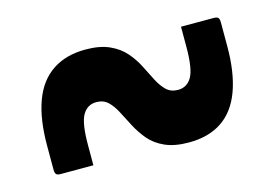

<svg xmlns="http://www.w3.org/2000/svg" viewBox="-53 -547 706 494"><g transform="rotate(-15 300.0 -300.0)"><path d="M398 -150Q451 -150 486.5 -174Q522 -198 539.5 -246Q557 -294 557 -363V-427Q557 -436 554 -439.5Q551 -443 542 -443Q520 -443 498.5 -443Q477 -443 455 -443V-431Q455 -420 455 -409.5Q455 -399 455 -390Q455 -331 442.5 -309.5Q430 -288 406 -288Q387 -288 375 -299.5Q363 -311 353.5 -329.5Q344 -348 333.5 -369Q323 -390 307 -408.5Q291 -427 265.5 -438.5Q240 -450 202 -450Q150 -450 114 -426Q78 -402 60.5 -354.5Q43 -307 43 -237V-173Q43 -164 46 -160.5Q49 -157 58 -157Q80 -157 102 -157Q124 -157 145 -157V-169Q145 -179 145 -190Q145 -201 145 -211Q145 -269 157.5 -290.5Q170 -312 194 -312Q213 -312 225 -300.5Q237 -289 246.5 -270.5Q256 -252 267 -231Q278 -210 293.5 -191.5Q309 -173 334.5 -161.5Q360 -150 398 -150Z"/></g></svg>

Font: Recursive SemiBold
Style: Regular
Weight: 600
Version: Version 1.085